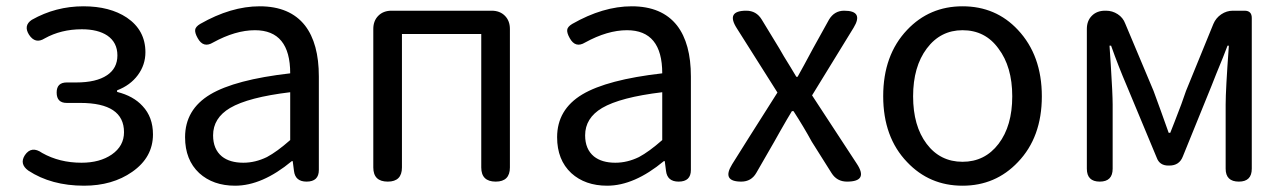

<svg xmlns="http://www.w3.org/2000/svg" viewBox="-20 -577 4088 610"><path d="M247 13Q143 13 70 -35Q41 -56 59 -84Q80 -115 114 -91Q169 -60 239 -60Q297 -60 335 -86Q374 -113 374 -157Q374 -250 235 -250H192Q160 -250 160 -283Q160 -315 192 -315H222Q286 -315 320 -338Q353 -360 353 -401Q353 -442 321 -464Q291 -484 240 -484Q174 -484 122 -455Q92 -436 72 -467Q54 -496 81 -514Q157 -557 245 -557Q329 -557 383 -521Q442 -481 442 -411Q442 -371 418 -338.5Q394 -306 352 -290V-285Q404 -272 433 -240Q466 -205 466 -150Q466 -77 400 -31Q337 13 247 13Z M727 13Q657 13 613 -27Q568 -69 568 -141Q568 -229 648 -277Q727 -324 902 -344Q902 -481 790 -481Q728 -481 657 -442Q626 -423 608 -456Q599 -472 600 -482Q601 -492 616 -501Q714 -557 805 -557Q901 -557 949 -496Q993 -439 993 -334V-167V-37Q993 0 954 0Q918 0 914 -34L910 -65H907Q813 13 727 13ZM753 -60Q791 -60 828 -78Q860 -95 902 -132V-208V-284Q769 -268 711 -234Q657 -202 657 -147Q657 -103 685 -80Q710 -60 753 -60Z M1212 0Q1166 0 1166 -45V-485Q1166 -511 1182 -527Q1198 -543 1224 -543H1383H1542Q1568 -543 1584 -527Q1600 -511 1600 -485V-45Q1600 0 1555 0Q1509 0 1509 -45V-469H1257V-45Q1257 0 1212 0Z M1909 13Q1839 13 1795 -27Q1750 -69 1750 -141Q1750 -229 1830 -277Q1909 -324 2084 -344Q2084 -481 1972 -481Q1910 -481 1839 -442Q1808 -423 1790 -456Q1781 -472 1782 -482Q1783 -492 1798 -501Q1896 -557 1987 -557Q2083 -557 2131 -496Q2175 -439 2175 -334V-167V-37Q2175 0 2136 0Q2100 0 2096 -34L2092 -65H2089Q1995 13 1909 13ZM1935 -60Q1973 -60 2010 -78Q2042 -95 2084 -132V-208V-284Q1951 -268 1893 -234Q1839 -202 1839 -147Q1839 -103 1867 -80Q1892 -60 1935 -60Z M2335 0Q2272 0 2306 -55L2360 -141L2450 -283L2321 -487Q2285 -543 2351 -543Q2383 -543 2400 -515L2456 -423Q2467 -403 2492 -363Q2504 -343 2510 -333H2514Q2531 -363 2563 -423L2614 -515Q2631 -543 2662 -543Q2725 -543 2692 -489L2560 -274L2702 -57Q2740 0 2671 0Q2639 0 2622 -27L2559 -127Q2534 -173 2501 -224H2496Q2483 -203 2458 -159Q2446 -138 2440 -127L2383 -28Q2367 0 2335 0Z M3038 13Q2933 13 2862 -62Q2786 -141 2786 -271.5Q2786 -402 2862 -482Q2933 -557 3038 -557Q3144 -557 3214 -482Q3290 -401 3290 -271Q3290 -141 3214 -62Q3143 13 3038 13ZM3038 -63Q3109 -63 3152.5 -120Q3196 -177 3196 -271Q3196 -365 3152 -423Q3110 -481 3038 -481Q2968 -481 2924.5 -423Q2881 -365 2881 -271Q2881 -177 2924 -120Q2967 -63 3038 -63Z M3474 0Q3433 0 3433 -41V-485Q3433 -511 3449 -527Q3465 -543 3491 -543H3494Q3514 -543 3531 -532Q3548 -521 3555 -502L3645 -288Q3653 -266 3668 -225Q3685 -178 3693 -155H3698Q3702 -166 3711 -188Q3737 -254 3748 -288L3835 -501Q3843 -520 3860 -531.5Q3877 -543 3897 -543H3904H3934Q3957 -543 3957 -520V-41Q3957 0 3916 0Q3874 0 3874 -41V-245Q3874 -292 3884 -429Q3884 -431 3884 -432H3880Q3869 -402 3844 -342Q3834 -316 3829 -304L3738 -80Q3727 -51 3695 -51H3692Q3664 -51 3655 -76L3560 -304Q3533 -367 3510 -432H3505Q3506 -414 3509 -372Q3515 -278 3515 -245V-41Q3515 0 3474 0Z"/></svg>

Font: GenSenRounded TW R
Style: Regular
Weight: 400
Version: Version 1.501;PS 1;hotconv 16.6.51;makeotf.lib2.5.65220